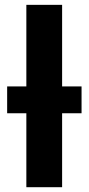

<svg xmlns="http://www.w3.org/2000/svg" viewBox="-20 -780 370 800"><path d="M238.8 -759.8H89.8V-419.9H9.8V-308.1H89.8V0H238.8V-308.1H319.8V-419.9H238.8Z"/></svg>

Font: Noto Reveo Sans
Style: Bold
Weight: 700
Designer: Monotype Design team
Foundry: Monotype Imaging Inc.
Version: Version 1.04